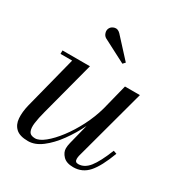

<svg xmlns="http://www.w3.org/2000/svg" viewBox="-163 -808 896 942"><g transform="rotate(30 285.0 -337.5)"><path d="M207 -618.5Q195 -625.5 190.8 -640.2Q186.5 -655 193.5 -667.5Q200.5 -680 217.2 -684.2Q234 -688.5 249.5 -673L350 -563.5L338 -550.5ZM206.5 -460 125.5 -152.5Q115 -113.5 111 -83.2Q107 -53 115 -36Q123 -19 149.5 -19Q172.5 -19 203.5 -44Q234.5 -69 266.5 -111Q298.5 -153 325.8 -206Q353 -259 368.5 -315L405 -460H489.5L379.5 -52.5Q378.5 -48 378 -43.2Q377.5 -38.5 377.5 -34.5Q377.5 -15.5 396 -15.5Q430.5 -15.5 457.5 -49.2Q484.5 -83 515 -159.5L533.5 -153Q501.5 -67 467.5 -28.5Q433.5 10 382.5 10Q343.5 10 324.5 -10Q305.5 -30 305.5 -52.5Q305.5 -66.5 310 -85L338.5 -198Q312.5 -144.5 277.8 -96.8Q243 -49 204.2 -19.5Q165.5 10 126.5 10Q78.5 10 56.8 -10.8Q35 -31.5 32.8 -65.8Q30.5 -100 40.5 -141L117 -440.5H51V-460Z"/></g></svg>

Font: Bodoni* 11pt
Style: Italic
Weight: 400
Italic angle: -13°
Version: Version 2.3